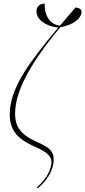

<svg xmlns="http://www.w3.org/2000/svg" viewBox="-20 -821 466 1049"><path d="M186 208C235 168 264 118 271 76C283 7 249 -16 185 -44C78 -91 54 -143 65 -237C80 -365 185 -524 309 -672C386 -685 420 -723 425 -748C428 -765 421 -777 393 -780C362 -745 334 -712 308 -681C247 -687 222 -745 224 -801C200 -801 184 -790 180 -767C171 -713 242 -673 299 -671C140 -483 52 -357 36 -235C22 -120 64 -66 174 -18C237 10 268 35 260 78C252 122 229 160 181 203Z"/></svg>

Font: Noto Serif Display Condensed Thin
Style: Italic
Weight: 100
Width: 3
Italic angle: -12°
Designer: Monotype Design Team
Foundry: Monotype Imaging Inc.
Version: Version 2.009